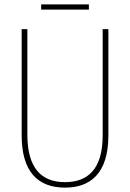

<svg xmlns="http://www.w3.org/2000/svg" viewBox="-20 -847 594 877"><path d="M386 -827H168V-803H386ZM475 -228V-714H449V-228C449 -72 379 -15 277 -15C169 -15 105 -79 105 -232V-714H79V-228C79 -66 150 10 277 10C390 10 475 -52 475 -228Z"/></svg>

Font: Noto Sans Lao Condensed Thin
Style: Regular
Weight: 100
Width: 3
Designer: Monotype Design Team
Foundry: Monotype Imaging Inc.
Version: Version 2.003